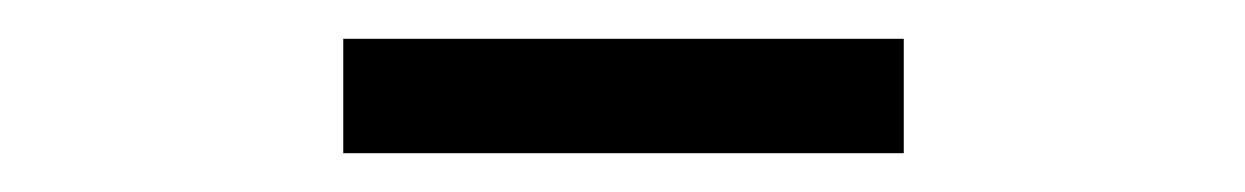

<svg xmlns="http://www.w3.org/2000/svg" viewBox="-20 -750 642 99"><path d="M157 -671V-730H446V-671Z"/></svg>

Font: Source Han Sans SC Normal
Style: Regular
Weight: 350
Designer: Ryoko NISHIZUKA 西塚涼子 (kana, bopomofo & ideographs); Paul D. Hunt (Latin, Greek & Cyrillic); Sandoll Communications 산돌커뮤니
Foundry: Adobe
Version: Version 2.004;hotconv 1.0.118;makeotfexe 2.5.65603